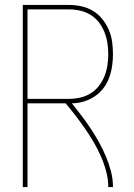

<svg xmlns="http://www.w3.org/2000/svg" viewBox="-20 -755 540 775"><path d="M72 0V-735H259Q284 -735 309 -729.5Q334 -724 355.5 -711Q377 -698 393 -678Q409 -658 419 -635Q429 -612 432.5 -587Q436 -562 436 -536Q436 -512 432.5 -488Q429 -464 420.5 -441Q412 -418 397 -398.5Q382 -379 361.5 -365.5Q341 -352 317.5 -345Q294 -338 270 -338Q290 -313 309.5 -287.5Q329 -262 346.5 -235.5Q364 -209 379.5 -181Q395 -153 407.5 -123.5Q420 -94 428 -63Q436 -32 436 0H417Q417 -32 408.5 -63.5Q400 -95 387 -124.5Q374 -154 358 -181.5Q342 -209 323.5 -235.5Q305 -262 285.5 -287.5Q266 -313 245 -338H91V0ZM259 -356Q281 -356 303.5 -361Q326 -366 345.5 -378Q365 -390 379 -408Q393 -426 401.5 -447Q410 -468 413.5 -491Q417 -514 417 -536Q417 -559 413.5 -581.5Q410 -604 401.5 -625.5Q393 -647 379 -665Q365 -683 345.5 -695Q326 -707 303.5 -712Q281 -717 259 -717H91V-356Z"/></svg>

Font: Zed Mono Thin
Style: Regular
Weight: 100
Monospace: yes
Designer: Belleve Invis
Foundry: Belleve Invis
Version: Version 1.0.0; ttfautohint (v1.8.4)